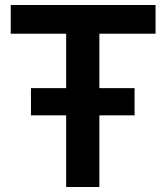

<svg xmlns="http://www.w3.org/2000/svg" viewBox="-20 -749 667 769"><path d="M104 -287V-396H519V-287ZM245 0V-628H378V0ZM23 -614V-729H603V-614Z"/></svg>

Font: Mona Sans ExtraLight SemiBold
Style: Regular
Weight: 600
Version: Version 2.000